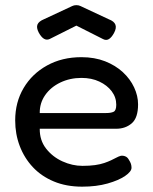

<svg xmlns="http://www.w3.org/2000/svg" viewBox="-20 -692 580 727"><path d="M291 14.8Q231 14.8 183.9 -4.9Q136.8 -24.5 104.4 -59.1Q72 -93.8 54.8 -139Q37.5 -184.2 37.5 -236.2Q37.5 -304.8 69.5 -358.8Q101.5 -412.8 158.2 -444.1Q215 -475.5 288.2 -475.5Q338.2 -475.5 377.8 -460Q417.2 -444.5 445.1 -418.8Q473 -393 487.9 -361Q502.8 -329 502.8 -296.8Q502.8 -245.8 478.9 -225.1Q455 -204.5 420 -204.5H130.5Q130 -160.8 154.5 -129.4Q179 -98 216.4 -81Q253.8 -64 292.2 -64Q319.5 -64 339.9 -66.9Q360.2 -69.8 375 -74.9Q389.8 -80 400.6 -85.1Q411.5 -90.2 420.4 -95Q429.2 -99.8 437.2 -102Q445.5 -103.5 454.1 -100.1Q462.8 -96.8 468 -87Q473.5 -78.5 475.8 -71.5Q478 -64.5 478 -56.8Q478 -42.5 453.9 -25.9Q429.8 -9.2 387.5 2.8Q345.2 14.8 291 14.8ZM130.5 -264H382Q400.5 -264 410.4 -268.9Q420.2 -273.8 420.2 -295.5Q420.2 -323.5 403 -346.4Q385.8 -369.2 356.2 -383.1Q326.8 -397 288.5 -397Q245 -397 208.6 -379.6Q172.2 -362.2 151.1 -332Q130 -301.8 130.5 -264ZM269.2 -672.5Q274.2 -672.5 277.8 -671.6Q281.2 -670.8 285 -669L391.5 -619.2Q412.2 -611.5 417 -598.6Q421.8 -585.8 411.8 -567.2Q402.5 -550 392.2 -543.9Q382 -537.8 370.2 -544L269.2 -595L168.5 -544.5Q157 -539 146.5 -545.2Q136 -551.5 126.5 -569Q117 -587.5 122 -599.4Q127 -611.2 146.5 -619.2L253.2 -669Q256.8 -670.8 260.5 -671.6Q264.2 -672.5 269.2 -672.5Z"/></svg>

Font: Fredoka Light
Style: Regular
Weight: 300
Designer: Ben Nathan
Foundry: Milena B. Brandão, Ben Nathan
Version: Version 2.001